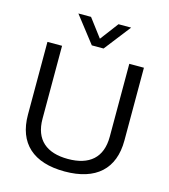

<svg xmlns="http://www.w3.org/2000/svg" viewBox="-123 -933 916 1040"><g transform="rotate(15 335.5 -413.0)"><path d="M368 -688 483 -836H412L335 -734L258 -836H187L302 -688ZM336 -60C216 -60 147 -117 147 -235V-644H65V-236C65 -76 160 10 336 10C511 10 606 -76 606 -236V-644H524V-235C524 -117 455 -60 336 -60Z"/></g></svg>

Font: Kanit Light
Style: Regular
Weight: 300
Designer: Katatrad Team
Foundry: CadsonDemak
Version: Version 1.000;PS 001.000;hotconv 1.0.88;makeotf.lib2.5.64775